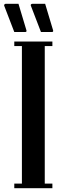

<svg xmlns="http://www.w3.org/2000/svg" viewBox="-20 -988 350 1008"><path d="M95 -746V-24H55V0H255V-24H215V-746H255V-770H55V-746ZM195 -820H253C258 -820 260 -823 259 -828L217 -968H150C145 -968 139 -964 142 -958ZM55 -820H113C118 -820 120 -823 119 -828L77 -968H10C6 -968 2 -965 2 -961C2 -960 1 -959 2 -958Z"/></svg>

Font: Ponomar Unicode
Style: Regular
Weight: 400
Version: 1.3